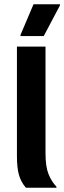

<svg xmlns="http://www.w3.org/2000/svg" viewBox="-20 -887 303 907"><path d="M246.7 0H102.5Q79.2 -26.7 69.6 -60.4Q60 -94.2 60 -149.2V-666.7H195V-163.3Q195 -100 209.2 -64.6Q223.3 -29.2 246.7 -5ZM186.7 -716.7H76.7V-721.7L138.3 -866.7H263.3V-861.7Z"/></svg>

Font: Familjen Grotesk Variable
Style: Regular
Weight: 400
Designer: Anders Wikstroem, Jonas Baeckman, Matilda Gysing, Kristian Moeller
Foundry: Familjen STHLM AB
Version: Version 2.000